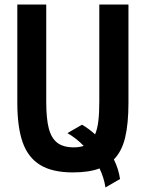

<svg xmlns="http://www.w3.org/2000/svg" viewBox="-20 -746 640 843"><path d="M56 -295V-726H183V-300Q183 -225.5 194.2 -182.2Q205.5 -139 231.8 -119Q258 -99 304 -99Q329.5 -99 347.5 -105.5Q314 -140 276 -161.5L340 -198.5Q369.5 -181.5 397.5 -156Q407.5 -179.5 411.8 -214.5Q416 -249.5 416 -300V-726H544V-295Q544 -203 529.5 -142.2Q515 -81.5 480 -46Q501 -3.5 507 40L443 77Q437 35.5 417 -6.5Q371 11 300 11Q209.5 11 156.2 -21.8Q103 -54.5 79.5 -121.2Q56 -188 56 -295Z"/></svg>

Font: JuliaMono
Style: Bold
Weight: 700
Monospace: yes
Designer: cormullion
Foundry: corm
Version: Version 0.055; ttfautohint (v1.8.4)